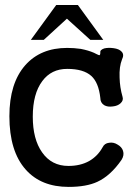

<svg xmlns="http://www.w3.org/2000/svg" viewBox="-20 -731 540 769"><path d="M249 -455.1Q314.5 -455.1 345.7 -426.8Q375 -400.4 381.8 -338.9Q381.8 -319.3 397.5 -309.6Q411.1 -301.8 431.6 -304.7Q451.2 -306.6 462.9 -317.4Q475.6 -329.1 470.7 -343.8Q460 -380.9 459 -419.9Q457 -463.9 468.8 -493.2Q478.5 -512.7 466.8 -524.4Q457 -535.2 434.6 -538.1Q414.1 -541 397.5 -537.1Q379.9 -531.2 381.8 -520.5Q381.8 -510.7 377.9 -509.8Q376 -509.8 366.2 -514.6L356.4 -519.5Q334 -529.3 303.7 -535.2Q276.4 -539.1 249 -539.1Q142.6 -539.1 81.1 -469.7Q17.6 -397.5 17.6 -265.6Q17.6 -125 83 -51.8Q144.5 17.6 254.9 17.6Q326.2 17.6 370.1 -2.9Q422.9 -27.3 466.8 -90.8Q478.5 -109.4 472.7 -127Q467.8 -142.6 450.2 -152.3Q434.6 -162.1 417 -159.2Q398.4 -157.2 390.6 -140.6Q371.1 -105.5 336.9 -85.9Q301.8 -66.4 253.9 -66.4Q186.5 -66.4 148.4 -121.1Q111.3 -173.8 111.3 -263.7Q111.3 -355.5 149.4 -406.2Q185.5 -455.1 249 -455.1ZM155.3 -571.3 248 -656.2 341.8 -571.3H393.6L292 -710.9H205.1L103.5 -571.3Z"/></svg>

Font: GungsuhChe
Style: Regular
Weight: 400
Monospace: yes
Version: Version 2.21